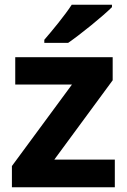

<svg xmlns="http://www.w3.org/2000/svg" viewBox="-20 -786 533 806"><path d="M450 -756V-766H281C252 -721 198 -656 166 -619V-606H266C317 -641 412 -718 450 -756ZM462 0V-116H208L453 -449V-546H44V-431H282L30 -89V0Z"/></svg>

Font: Noto Sans Lao UI
Style: Bold
Weight: 700
Designer: Monotype Design Team
Foundry: Monotype Imaging Inc.
Version: Version 2.000